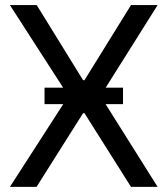

<svg xmlns="http://www.w3.org/2000/svg" viewBox="-20 -727 652 747"><path d="M303.2 -415.1H308.7L489.6 -707.2H593.2L370.9 -353.6L593.2 0H489.6L308.7 -286.6H303.2L122.2 0H18.6L246.5 -353.6L18.6 -707.2H122.9ZM153.3 -386H458.6V-321.8H153.3Z"/></svg>

Font: Pretendard Variable
Style: Regular
Weight: 400
Designer: Base glyphs from Inter by Rasmus Andersson; Hangul glyphs from Noto Sans CJK(Source Han Sans) by Jang Soo-young and Kang
Foundry: Kil Hyung-jin
Version: Version 1.100;FEAKit 1.0